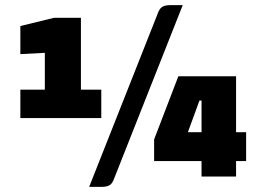

<svg xmlns="http://www.w3.org/2000/svg" viewBox="-20 -685 1011 745"><path d="M762 0V-60H578V-144L672 -389H896V-172H935V-60H896V0ZM762 -172V-295H754L709 -172ZM373 -227H59V-337H154V-480L59 -475V-584L190 -616H294V-337H373ZM689 -665 420 15Q415 25 411 29Q400 40 377 40H326L595 -640Q600 -650 604 -654Q615 -665 638 -665Z"/></svg>

Font: Changa One
Style: Regular
Weight: 400
Designer: Eduardo Rodriguez Tunni
Foundry: Eduardo Rodriguez Tunni
Version: Version 1.003